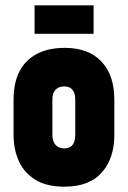

<svg xmlns="http://www.w3.org/2000/svg" viewBox="-20 -692 482 722"><path d="M332 -672H110V-565H332ZM410 -185V-317Q410 -409 361.5 -460.5Q313 -512 224 -512Q161 -512 118 -489Q75 -466 53 -423Q31 -380 31 -317V-185Q31 -130 51 -86Q71 -42 113 -16Q155 10 222 10Q316 10 363 -43.5Q410 -97 410 -185ZM263 -317V-184Q263 -170 259 -158.5Q255 -147 246 -140.5Q237 -134 222 -134Q206 -134 196 -141Q186 -148 181.5 -159.5Q177 -171 177 -184V-317Q177 -334 182.5 -345Q188 -356 198 -361.5Q208 -367 222 -367Q236 -367 245 -361Q254 -355 258.5 -344Q263 -333 263 -317Z"/></svg>

Font: Advent Pro ExtraBold
Style: Regular
Weight: 800
Designer: VivaRado, Andreas Kalpakidis
Foundry: VivaRado, Andreas Kalpakidis
Version: Version 3.000